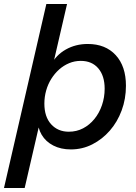

<svg xmlns="http://www.w3.org/2000/svg" viewBox="-53 -740 686 965"><path d="M303 11Q253 11 215 -8.5Q177 -28 156.5 -62.5Q136 -97 137 -141H151L71 205H-33L180 -720H284L212 -409L202 -412Q228 -463 277.5 -491Q327 -519 388 -519Q477 -519 528.5 -463Q580 -407 580 -309Q580 -243 558.5 -185Q537 -127 499 -83.5Q461 -40 411 -14.5Q361 11 303 11ZM293 -78Q332 -78 364.5 -95Q397 -112 421.5 -142Q446 -172 459.5 -211.5Q473 -251 473 -294Q473 -359 441 -396.5Q409 -434 353 -434Q322 -434 294.5 -422.5Q267 -411 244.5 -391Q222 -371 205 -344Q188 -317 179 -285Q170 -253 170 -219Q170 -153 204 -115.5Q238 -78 293 -78Z"/></svg>

Font: Instrument Sans Medium
Style: Italic
Weight: 500
Italic angle: -13°
Designer: Rodrigo Fuenzalida
Foundry: fragTYPE
Version: Version 1.000;gftools[0.9.28]